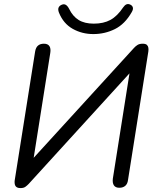

<svg xmlns="http://www.w3.org/2000/svg" viewBox="-20 -930 780 958"><path d="M82.1 8.5Q71.5 8.5 65.2 5.1Q58.9 1.8 56.2 -3.8Q53.5 -9.3 53 -16.4Q52.4 -23.4 53.4 -30.3L155.3 -673.1Q158.7 -693.5 169.9 -702.7Q181 -711.9 199 -711.9Q218.8 -711.9 226.6 -699.8Q234.3 -687.7 230.9 -666.3L142.5 -107.3L117.1 -108.7L648.7 -691Q656.2 -699.4 666.1 -705.7Q676 -711.9 691.9 -711.9Q706.4 -711.9 712.7 -706.2Q719 -700.4 720.3 -691.6Q721.6 -682.9 720.1 -672.6L618.7 -31.9Q616.3 -12.5 605 -2.8Q593.6 6.9 575.6 6.9Q556.3 6.9 548.3 -5.2Q540.3 -17.3 543.1 -39.1L631.5 -598.2L656 -596.8L123.3 -12.5Q115.8 -4.6 106.9 1.9Q98 8.5 82.1 8.5ZM445.8 -760Q389.3 -760 342.8 -786.1Q296.2 -812.3 274.2 -867Q268.3 -882.2 272.2 -891.8Q276.1 -901.4 287.8 -906.3Q299.6 -911.3 308.7 -905.6Q317.8 -899.9 325.2 -885.2Q343.3 -848.3 372.6 -830.2Q402 -812 448.2 -812Q496.5 -812 530.9 -830.6Q565.3 -849.3 594.6 -893.3Q602.4 -904.5 610.7 -908.1Q619.1 -911.7 629.3 -907.3Q640.2 -902.4 642.8 -893Q645.5 -883.6 637.5 -869.8Q603.3 -809.6 553.1 -784.8Q502.9 -760 445.8 -760Z"/></svg>

Font: Nunito Variable Extra Light
Style: Italic
Weight: 200
Italic angle: -9°
Designer: Vernon Adams
Foundry: Vernon Adams
Version: Version 3.602